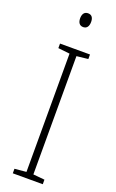

<svg xmlns="http://www.w3.org/2000/svg" viewBox="-174 -952 599 993"><g transform="rotate(20 125.5 -455.5)"><path d="M126 -911C104 -911 96 -893 96 -873C96 -851 105 -835 126 -835C146 -835 156 -850 156 -874C156 -894 149 -911 126 -911ZM208 0V-25L145 -31V-682L208 -689V-714H43V-689L107 -682V-31L43 -25V0Z"/></g></svg>

Font: Noto Sans Myanmar Condensed ExtraLight
Style: Regular
Weight: 200
Width: 3
Designer: Monotype Design Team
Foundry: Monotype Imaging Inc.
Version: Version 2.107